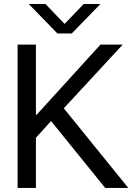

<svg xmlns="http://www.w3.org/2000/svg" viewBox="-20 -922 653 942"><path d="M66.4 0V-703.1H156.2V-359.4H160.2L472.7 -703.1H582L293 -390.6L609.4 0H496.1L230.5 -328.1L156.2 -246.1V0ZM121.1 -902.3H203.1L296.9 -804.7L390.6 -902.3H472.7L332 -757.8H261.7Z"/></svg>

Font: 和音 by 宁静之雨，公众号njzyshare
Style: Regular
Weight: 400
Designer: Steve Matteson
Foundry: Ascender Corporation
Version: Version 6.00;June 8, 2018;FontCreator 11.0.0.2388 32-bit